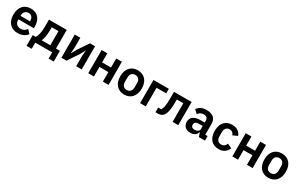

<svg xmlns="http://www.w3.org/2000/svg" viewBox="221 -2071 5777 3747"><g transform="rotate(30 3109.0 -197.0)"><path d="M285 12C382 12 458 -25 501 -84L432 -161C400 -120 362 -90 299 -90C215 -90 172 -141 172 -216V-229H519V-271C519 -414 444 -534 281 -534C128 -534 39 -427 39 -262C39 -95 131 12 285 12ZM283 -438C349 -438 386 -389 386 -317V-308H172V-316C172 -388 216 -438 283 -438Z M567 140H683V0H1064V140H1180V-102H1091V-522H690V-373C690 -239 671 -157 633 -102H567ZM767 -102C792 -146 812 -225 812 -367V-420H963V-102Z M1272 0H1387L1550 -244L1611 -356H1615L1604 -233V0H1729V-522H1614L1451 -278L1390 -167H1386L1397 -289V-522H1272Z M1877 0H2005V-215H2206V0H2334V-522H2206V-317H2005V-522H1877Z M2689 12C2839 12 2932 -94 2932 -262C2932 -429 2839 -534 2689 -534C2540 -534 2447 -429 2447 -262C2447 -94 2540 12 2689 12ZM2689 -91C2623 -91 2581 -134 2581 -213V-310C2581 -388 2623 -431 2689 -431C2756 -431 2798 -388 2798 -310V-213C2798 -134 2756 -91 2689 -91Z M3045 0H3173V-420H3391V-522H3045Z M3394 4H3435C3491 4 3528 -7 3558 -37C3601 -80 3630 -168 3630 -356V-420H3777V0H3905V-522H3508V-362C3508 -210 3490 -141 3462 -102H3394Z M4181 12C4259 12 4316 -23 4333 -90H4339L4370 0H4507V-102H4455V-348C4455 -467 4380 -534 4239 -534C4134 -534 4073 -494 4035 -434L4111 -366C4136 -402 4170 -432 4230 -432C4298 -432 4327 -398 4327 -340V-302H4238C4096 -302 4015 -249 4015 -142C4015 -49 4075 12 4181 12ZM4224 -81C4174 -81 4145 -102 4145 -144V-161C4145 -202 4178 -225 4245 -225H4327V-156C4327 -107 4281 -81 4224 -81Z M4817 12C4918 12 4991 -34 5025 -126L4927 -173C4908 -126 4878 -91 4817 -91C4746 -91 4710 -140 4710 -213V-308C4710 -381 4746 -431 4817 -431C4872 -431 4905 -399 4917 -355L5022 -402C4991 -484 4922 -534 4817 -534C4663 -534 4576 -429 4576 -262C4576 -94 4663 12 4817 12Z M5124 0H5252V-215H5453V0H5581V-522H5453V-317H5252V-522H5124Z M5936 12C6086 12 6179 -94 6179 -262C6179 -429 6086 -534 5936 -534C5787 -534 5694 -429 5694 -262C5694 -94 5787 12 5936 12ZM5936 -91C5870 -91 5828 -134 5828 -213V-310C5828 -388 5870 -431 5936 -431C6003 -431 6045 -388 6045 -310V-213C6045 -134 6003 -91 5936 -91Z"/></g></svg>

Font: Braiins Sans SemiBold
Style: Regular
Weight: 600
Designer: Mike Abbink, Paul van der Laan, Pieter van Rosmalen, Jiri Chlebus, Lubos Buracinsky
Foundry: Bold Monday, Sudetype
Version: Version 1.000;hotconv 1.0.109;makeotfexe 2.5.65596